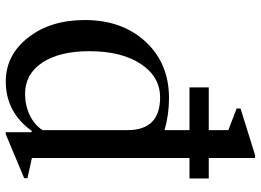

<svg xmlns="http://www.w3.org/2000/svg" viewBox="-136 -734 880 647"><g transform="rotate(90 303.5 -410.0)"><path d="M254 10Q165 10 106 -65.5Q47 -141 47 -256Q47 -382 120 -461Q193 -540 310 -540Q366 -540 418 -525V-609H274V-674H418V-740L345 -768V-781L502 -830H512V-674H581V-609H512V-78L580 -63V-52L432 10H425V-76L421 -78Q358 10 254 10ZM296 -55Q335 -55 368 -71Q401 -87 418 -114V-400Q418 -510 308 -510Q238 -510 195 -445Q152 -380 152 -272Q152 -171 190.5 -113Q229 -55 296 -55Z"/></g></svg>

Font: Libre Caslon Text
Style: Regular
Weight: 400
Designer: Pablo Impallari, Rodrigo Fuenzalida
Foundry: Pablo Impallari, Rodrigo Fuenzalida
Version: Version 1.002